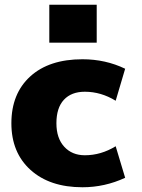

<svg xmlns="http://www.w3.org/2000/svg" viewBox="-20 -780 601 810"><path d="M188 -600V-760H388V-600ZM468 -163 508 -30Q422 10 328 10Q190 10 109 -63Q28 -136 28 -260Q28 -385 107.5 -457.5Q187 -530 328 -530Q425 -530 508 -490L468 -355Q406 -393 338 -393Q281 -393 249.5 -359Q218 -325 218 -260Q218 -197 251 -161Q284 -125 338 -125Q406 -125 468 -163Z"/></svg>

Font: M PLUS 1p Black
Style: Regular
Weight: 900
Version: Version 1.061